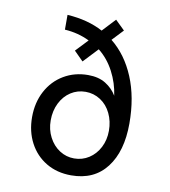

<svg xmlns="http://www.w3.org/2000/svg" viewBox="-83 -800 782 883"><g transform="rotate(10 308.0 -358.5)"><path d="M85 -221Q85 -289 113.5 -342.5Q142 -396 192.5 -426Q243 -456 306 -456Q355 -456 388 -435.5Q421 -415 440 -383Q432 -441 404.5 -493.5Q377 -546 333 -581L269 -513L226 -556L280 -613Q227 -639 164 -643V-712Q260 -706 331 -668L388 -729L432 -686L383 -634Q453 -578 492 -484.5Q531 -391 531 -269Q531 -139 473 -63.5Q415 12 308 12Q242 12 191.5 -18Q141 -48 113 -101Q85 -154 85 -221ZM444 -220Q444 -264 426.5 -300.5Q409 -337 377.5 -357.5Q346 -378 308 -378Q270 -378 239 -358Q208 -338 190 -302Q172 -266 172 -221Q172 -178 190.5 -142.5Q209 -107 240 -87Q271 -67 308 -67Q346 -67 377 -87Q408 -107 426 -142Q444 -177 444 -220Z"/></g></svg>

Font: Overpass Mono
Style: Regular
Weight: 400
Monospace: yes
Designer: Delve Withrington, Dave Bailey
Foundry: Delve Fonts
Version: Version 1.000;DELV;Overpass